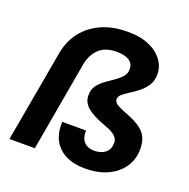

<svg xmlns="http://www.w3.org/2000/svg" viewBox="-131 -858 982 995"><g transform="rotate(20 360.0 -361.0)"><path d="M442 10Q345 10 294 -40Q243 -90 248 -177H379Q377 -138 396.5 -115.5Q416 -93 454 -93Q492 -93 515 -112Q538 -131 538 -166Q538 -181 530.5 -192.5Q523 -204 506.5 -214.5Q490 -225 461 -235Q392 -260 360 -287Q328 -314 328 -354Q328 -385 343.5 -406.5Q359 -428 382.5 -445Q406 -462 429 -477.5Q452 -493 467.5 -511Q483 -529 483 -553Q483 -583 459 -599Q435 -615 390 -615Q328 -615 293.5 -583Q259 -551 248 -495L161 0H21L111 -506Q123 -573 161 -623.5Q199 -674 261.5 -703Q324 -732 410 -732Q479 -732 527.5 -710.5Q576 -689 601.5 -653.5Q627 -618 627 -576Q627 -542 611.5 -517Q596 -492 573 -473.5Q550 -455 527 -440.5Q504 -426 488 -413Q472 -400 472 -384Q472 -375 478.5 -366.5Q485 -358 504 -349Q523 -340 561 -325Q622 -301 649 -269Q676 -237 676 -182Q676 -125 646 -81.5Q616 -38 563 -14Q510 10 442 10Z"/></g></svg>

Font: DM Sans 24pt ExtraBold
Style: Italic
Weight: 800
Italic angle: -10°
Designer: Colophon Foundry, Jonny Pinhorn
Foundry: Colophon Foundry
Version: Version 4.004;gftools[0.9.30]